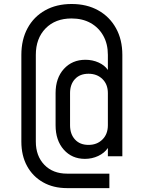

<svg xmlns="http://www.w3.org/2000/svg" viewBox="-20 -783 720 962"><path d="M339 -763Q415 -763 472 -731.2Q529 -699.5 561 -642Q593 -584.5 593 -508V0H520.5V-41.5Q503 -16 472 -1.5Q441 13 405.5 13Q340.5 13 299.5 -33.2Q258.5 -79.5 258.5 -155.5V-316.5Q258.5 -392 300.2 -437.8Q342 -483.5 408 -483.5Q443.5 -483.5 474 -469.8Q504.5 -456 520.5 -432.5V-508Q520.5 -563 497.5 -604Q474.5 -645 433.8 -667.8Q393 -690.5 338.5 -690.5Q257 -690.5 208.2 -640.5Q159.5 -590.5 159.5 -508V-73.5Q159.5 -1.5 202.2 42.8Q245 87 315.5 87H528V159.5H315.5Q247 159.5 195.5 130.2Q144 101 115.5 48.8Q87 -3.5 87 -73.5V-508Q87 -584.5 118.2 -642Q149.5 -699.5 206.2 -731.2Q263 -763 339 -763ZM423.5 -57Q466 -57 493.2 -84Q520.5 -111 520.5 -155.5V-316.5Q520.5 -360.5 493.2 -387Q466 -413.5 423.5 -413.5Q380.5 -413.5 355.8 -387Q331 -360.5 331 -316.5V-155.5Q331 -111 355.8 -84Q380.5 -57 423.5 -57Z"/></svg>

Font: Mohave Light
Style: Regular
Weight: 400
Version: Version 2.003